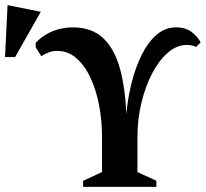

<svg xmlns="http://www.w3.org/2000/svg" viewBox="-135 -731 805 751"><path d="M190.1 0V-23.7L264.1 -58V-195.1Q264.1 -259 252.7 -319Q241.3 -379 218.8 -427.1Q196.4 -475.1 163.8 -503.5Q131.3 -531.9 89 -531.9Q71.5 -531.9 56.1 -526.3Q40.6 -520.6 26.6 -511.1L4.6 -546V-564Q35.6 -595.5 72.9 -609.8Q110.1 -624 148.6 -624Q224.2 -624 268.7 -581.7Q313.2 -539.4 334.1 -463.1Q354.9 -386.9 359.1 -285.1Q365.1 -350.2 380.9 -411.2Q396.6 -472.2 421.1 -520.2Q445.5 -568.1 478.9 -596.1Q512.2 -624 552.9 -624Q591.1 -624 614.9 -605.6Q638.7 -587.1 649.7 -565.1L631.7 -547.1Q618.7 -555.1 594.9 -555.1Q556.7 -555.1 522.4 -525.7Q488 -496.3 461.1 -445.6Q434.2 -395 418.4 -330.1Q402.6 -265.1 402.6 -194.1V-58L476.6 -24V0ZM-115.3 -507.9 -105.4 -711 24.5 -684.9 -75.8 -507.9Z"/></svg>

Font: Ancizar Serif Light
Style: Regular
Weight: 300
Designer: Cesar Puertas, Viviana Monsalve, Julian Moncada, Julian Prieto, Jose Castro, Felipe Aragon, Mariel Hernandez, Sara Alarc
Version: Version 8.100